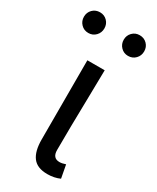

<svg xmlns="http://www.w3.org/2000/svg" viewBox="-205 -740 657 806"><g transform="rotate(30 124.0 -337.5)"><path d="M174.8 12.2Q125.5 12.2 103.8 -16.4Q82 -44.9 82 -102.1V-485.8H166Q165.5 -441.9 163.8 -359.6Q162.1 -277.3 161.1 -212.6Q160.2 -147.9 160.2 -96.2Q160.2 -57.1 193.8 -57.1Q206.1 -57.1 223.1 -63L234.9 0Q208 12.2 174.8 12.2ZM27.8 -586.9Q6.3 -586.9 -7.8 -601.6Q-22 -616.2 -22 -637.2Q-22 -658.2 -7.8 -672.6Q6.3 -687 27.8 -687Q48.8 -687 63 -672.6Q77.1 -658.2 77.1 -637.2Q77.1 -616.2 63 -601.6Q48.8 -586.9 27.8 -586.9ZM220.2 -586.9Q199.2 -586.9 185.1 -601.6Q170.9 -616.2 170.9 -637.2Q170.9 -658.2 185.1 -672.6Q199.2 -687 220.2 -687Q241.7 -687 255.9 -672.6Q270 -658.2 270 -637.2Q270 -616.2 255.9 -601.6Q241.7 -586.9 220.2 -586.9Z"/></g></svg>

Font: Source Sans Pro
Style: Regular
Weight: 400
Designer: Paul D. Hunt
Foundry: Adobe Systems Incorporated
Version: Version 3.006;hotconv 1.0.111;makeotfexe 2.5.65597